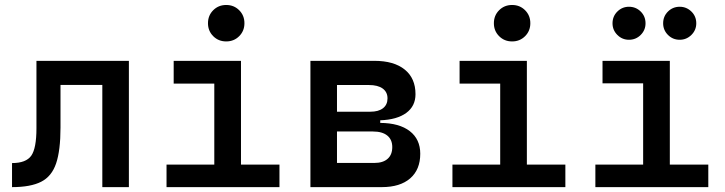

<svg xmlns="http://www.w3.org/2000/svg" viewBox="-20 -767 2970 787"><path d="M29.3 0V-98.6Q86.9 -98.6 108.2 -128.9Q129.4 -159.2 129.4 -241.2V-517.6H508.3V0H399.4V-418.9H228V-244.6Q228 -150.4 210 -97.2Q191.9 -43.9 148.7 -22Q105.5 0 29.3 0Z M907.2 -597.2Q875.5 -597.2 854 -618.7Q832.5 -640.1 832.5 -671.9Q832.5 -703.6 854 -725.1Q875.5 -746.6 907.2 -746.6Q939 -746.6 960.4 -725.1Q981.9 -703.6 981.9 -671.9Q981.9 -640.1 960.4 -618.7Q939 -597.2 907.2 -597.2ZM662.6 0V-92.3H858.4V-424.3H691.9V-517.6H967.8V-92.3H1125.5V0Z M1252.4 0V-517.6H1514.6Q1594.7 -517.6 1638.9 -481.9Q1683.1 -446.3 1683.1 -380.9Q1683.1 -332 1645.3 -304.2Q1607.4 -276.4 1538.6 -273.9V-263.2Q1616.7 -262.7 1659.7 -229.5Q1702.6 -196.3 1702.6 -136.7Q1702.6 -71.8 1661.4 -35.9Q1620.1 0 1544.9 0ZM1492.2 -418.5H1361.3V-309.1H1498Q1531.7 -309.1 1550 -323.5Q1568.4 -337.9 1568.4 -363.8Q1568.4 -389.6 1548.6 -404.1Q1528.8 -418.5 1492.2 -418.5ZM1508.8 -228H1361.3V-99.1H1514.2Q1549.8 -99.1 1568.8 -116Q1587.9 -132.8 1587.9 -164.1Q1587.9 -194.8 1567.4 -211.4Q1546.9 -228 1508.8 -228Z M2079.1 -597.2Q2047.4 -597.2 2025.9 -618.7Q2004.4 -640.1 2004.4 -671.9Q2004.4 -703.6 2025.9 -725.1Q2047.4 -746.6 2079.1 -746.6Q2110.8 -746.6 2132.3 -725.1Q2153.8 -703.6 2153.8 -671.9Q2153.8 -640.1 2132.3 -618.7Q2110.8 -597.2 2079.1 -597.2ZM1834.5 0V-92.3H2030.3V-424.3H1863.8V-517.6H2139.6V-92.3H2297.4V0Z M2420.4 0V-92.3H2616.2V-425.3H2449.7V-517.6H2725.6V-92.3H2883.3V0ZM2766.1 -604Q2737.8 -604 2718 -623.8Q2698.2 -643.6 2698.2 -671.4Q2698.2 -700.2 2718 -719.7Q2737.8 -739.3 2766.1 -739.3Q2793.9 -739.3 2814 -719.7Q2834 -700.2 2834 -671.4Q2834 -643.6 2814 -623.8Q2793.9 -604 2766.1 -604ZM2558.1 -604Q2530.3 -604 2510.5 -623.8Q2490.7 -643.6 2490.7 -671.4Q2490.7 -700.2 2510.5 -719.7Q2530.3 -739.3 2558.1 -739.3Q2586.4 -739.3 2606.2 -719.7Q2626 -700.2 2626 -671.4Q2626 -643.6 2606.2 -623.8Q2586.4 -604 2558.1 -604Z"/></svg>

Font: Caskaydia Cove Medium
Style: Regular
Weight: 500
Monospace: yes
Designer: Aaron Bell
Foundry: Saja Typeworks
Version: Version 4.300; ttfautohint (v1.8.3)